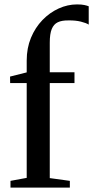

<svg xmlns="http://www.w3.org/2000/svg" viewBox="-20 -850 422 870"><path d="M27.5 0V-30.5L101 -44V-473.5H26L25.5 -503L101 -522V-575.5Q101 -632 120.2 -678.5Q139.5 -725 172.2 -759Q205 -793 245.8 -811.5Q286.5 -830 329 -830Q350 -830 362.5 -827.2Q375 -824.5 382 -821.5V-738.5Q370.5 -746 346.5 -752Q322.5 -758 290.5 -757.5Q260.5 -758 242 -749.2Q223.5 -740.5 214.5 -718.5Q205.5 -696.5 205.5 -657V-522.5H317.5V-473.5H205.5V-43L296.5 -30.5V0Z"/></svg>

Font: Merriweather 96pt Medium
Style: Regular
Weight: 500
Version: Version 2.100